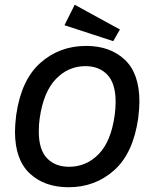

<svg xmlns="http://www.w3.org/2000/svg" viewBox="-20 -773 624 807"><path d="M43 -220Q43 -247 48 -289Q69 -437 149.5 -508.5Q230 -580 342 -580Q443 -580 504.5 -522Q566 -464 566 -346Q566 -319 561 -277Q540 -129 460 -57.5Q380 14 268 14Q167 14 105 -44Q43 -102 43 -220ZM462 -289Q466 -317 466 -345Q466 -422 431.5 -458.5Q397 -495 339 -495Q267 -495 215 -441Q163 -387 147 -277Q143 -250 143 -221Q143 -144 177.5 -108Q212 -72 270 -72Q343 -72 395 -125.5Q447 -179 462 -289ZM456 -600 251 -667 294 -753 484 -649Z"/></svg>

Font: Neutral Grotesk
Style: Italic
Weight: 400
Italic angle: -8°
Designer: Nawras Khrais
Foundry: Nawras Khrais
Version: Version 1.000